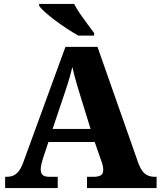

<svg xmlns="http://www.w3.org/2000/svg" viewBox="-20 -951 812 971"><path d="M6 0V-57H15Q33 -57 47 -63Q61 -69 73.5 -84Q86 -99 97 -128L311 -714H473L681 -122Q690 -99 701.5 -84.5Q713 -70 728 -63.5Q743 -57 761 -57H772V0H420V-57H457Q476 -57 489 -64Q502 -71 502 -92Q502 -101 500.5 -109.5Q499 -118 496.5 -126Q494 -134 492 -138L459 -233H225L199 -155Q197 -147 193.5 -136Q190 -125 188 -113.5Q186 -102 186 -93Q186 -76 195.5 -66.5Q205 -57 228 -57H272V0ZM246 -299H438L380 -487Q374 -507 368 -527Q362 -547 356.5 -568.5Q351 -590 346 -612Q341 -591 335 -570Q329 -549 323 -529Q317 -509 310 -489ZM376 -771Q351 -785 321 -804.5Q291 -824 261.5 -846Q232 -868 209.5 -888Q187 -908 178 -921V-931H355Q366 -909 384.5 -882Q403 -855 422.5 -829Q442 -803 456 -784V-771Z"/></svg>

Font: Noto Serif Ethiopic ExtraBold
Style: Regular
Weight: 800
Version: Version 2.102